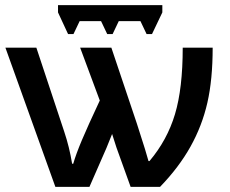

<svg xmlns="http://www.w3.org/2000/svg" viewBox="-20 -725 892 745"><path d="M194.8 0 1 -540H121.1L229 -214.8Q249.5 -153.8 259.8 -89.8H264.2Q274.9 -127 297.6 -180.9Q320.3 -234.9 367.2 -335L291 -540H412.1L511.2 -245.1Q550.8 -122.6 556.2 -100.1H560.1Q628.9 -181.6 658.9 -281.7Q689 -381.8 689 -540H805.2Q805.2 -416.5 784.7 -326.7Q764.2 -236.8 719.2 -156.2Q674.3 -75.7 601.1 0H486.8L432.1 -151.9L415 -205.1L393.1 -150.9L327.1 0ZM609.9 -705.1V-676.8L569.8 -592.8H548.8L524.9 -643.1H440.9L417 -592.8H396L372.1 -643.1H289.1L265.1 -592.8H244.1L205.1 -676.8V-705.1Z"/></svg>

Font: Open Sans Semibold
Style: Regular
Weight: 600
Foundry: Ascender Corporation
Version: Version 1.10; ttfautohint (v1.5.65-e2d9)